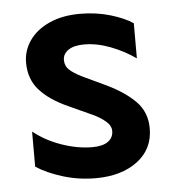

<svg xmlns="http://www.w3.org/2000/svg" viewBox="-42 -522 525 572"><g transform="rotate(-5 220.0 -236.0)"><path d="M158 -349Q158 -331 170.5 -319.5Q183 -308 207 -296L279 -262Q333 -236 364 -204Q395 -172 395 -124Q395 -62 347 -26Q299 10 222 10Q171 10 124 -4.5Q77 -19 45 -40V-145Q81 -116 128.5 -99.5Q176 -83 220 -83Q251 -83 267 -94.5Q283 -106 283 -126Q283 -142 267 -155.5Q251 -169 229 -179L159 -211Q105 -235 75 -268Q45 -301 45 -351Q45 -387 66 -417Q87 -447 126 -464.5Q165 -482 217 -482Q266 -482 308 -469.5Q350 -457 375 -440V-335Q341 -359 300.5 -374.5Q260 -390 222 -390Q191 -390 174.5 -378.5Q158 -367 158 -349Z"/></g></svg>

Font: Madhuban Medium
Style: Regular
Weight: 500
Designer: jaikishan Patel
Foundry: MagicType
Version: Version 1.000